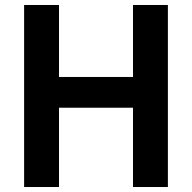

<svg xmlns="http://www.w3.org/2000/svg" viewBox="-20 -750 770 770"><path d="M513.4 0V-730H653.3V0ZM76.7 0V-730H216.6V0ZM146.7 -318V-441.3H583.3V-318Z"/></svg>

Font: M PLUS 1 Thin
Style: Regular
Weight: 100
Designer: Coji Morishita
Foundry: UNDERFOREST DESIGN
Version: Version 1.001